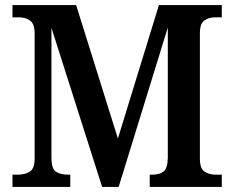

<svg xmlns="http://www.w3.org/2000/svg" viewBox="-20 -734 920 754"><path d="M29 0V-48H48Q78 -48 97 -60Q116 -72 116 -111V-602Q116 -641 97.5 -653.5Q79 -666 55 -666H29V-714H279L443 -190L604 -714H851V-666H824Q800 -666 782.5 -653.5Q765 -641 765 -603V-111Q765 -73 782.5 -60.5Q800 -48 828 -48H851V0H568V-48H577Q607 -48 622.5 -60.5Q638 -73 639 -113V-626L446 0H381L182 -625V-116Q182 -71 200 -59.5Q218 -48 250 -48H256V0Z"/></svg>

Font: Noto Serif Hebrew SemiCondensed SemiBold
Style: Regular
Weight: 600
Width: 4
Designer: Monotype Design Team
Foundry: Monotype Imaging Inc.
Version: Version 2.004; ttfautohint (v1.8.4.7-5d5b)